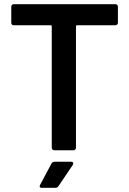

<svg xmlns="http://www.w3.org/2000/svg" viewBox="-20 -720 619 920"><path d="M46 -700C39 -700 34 -695 34 -688V-611C34 -604 39 -599 46 -599H223C226 -599 228 -597 228 -594V-12C228 -5 233 0 240 0H332C339 0 344 -5 344 -12V-594C344 -597 346 -599 349 -599H533C540 -599 545 -604 545 -611V-688C545 -695 540 -700 533 -700ZM246 180C252 180 257 177 260 172L329 70C330 67 331 65 331 63C331 60 330 55 321 55H242C235 55 230 58 227 63L172 166C171 169 170 171 170 172C170 175 171 180 180 180Z"/></svg>

Font: Barlow SemiBold Numbers
Style: Regular
Weight: 600
Designer: Jeremy Tribby
Foundry: Tribby Type
Version: Version 1.408